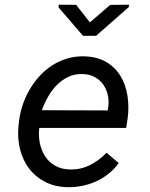

<svg xmlns="http://www.w3.org/2000/svg" viewBox="-20 -774 627 804"><path d="M263.7 9.8Q210 8.8 169.2 -12.2Q128.4 -33.2 102.1 -67.9Q75.7 -102.5 64.2 -147.9Q52.7 -193.4 57.1 -244.1L59.6 -265.1Q63.5 -299.8 74.7 -333.7Q85.9 -367.7 103.8 -398.4Q121.6 -429.2 145.3 -455.1Q168.9 -481 198 -499.8Q227.1 -518.6 261 -528.8Q294.9 -539.1 332.5 -538.1Q387.2 -536.6 424.8 -514.4Q462.4 -492.2 484.4 -456.1Q506.3 -419.9 513.7 -373.8Q521 -327.6 514.6 -278.8L508.3 -238.3H144.5Q140.6 -206.1 146.7 -175.3Q152.8 -144.5 168.5 -120.1Q184.1 -95.7 210 -80.6Q235.8 -65.4 271.5 -64.5Q317.4 -63 356.2 -82.5Q395 -102.1 426.3 -134.3L477.1 -91.3Q459 -65.9 434.8 -46.6Q410.6 -27.3 382.8 -14.6Q355 -2 324.7 4.2Q294.4 10.3 263.7 9.8ZM328.1 -463.9Q293.9 -465.3 266.6 -452.4Q239.3 -439.5 218 -418Q196.8 -396.5 181.2 -368.7Q165.5 -340.8 155.3 -312.5L430.7 -311.5L432.6 -320.3Q437 -347.2 432.1 -372.6Q427.2 -397.9 413.6 -418Q399.9 -438 378.4 -450.4Q356.9 -462.9 328.1 -463.9ZM356.4 -680.2 441.4 -753.4 520 -754.4 519.5 -744.6 382.3 -624H327.6L225.1 -743.2L226.1 -754.4L298.8 -753.9Z"/></svg>

Font: Roboto Mono
Style: Italic
Weight: 400
Designer: Google
Version: Version 2.000985; 2015; ttfautohint (v1.3)